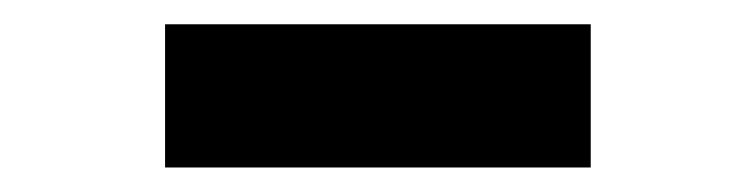

<svg xmlns="http://www.w3.org/2000/svg" viewBox="-20 -606 626 159"><path d="M469.2 -585.9V-467.3H116.7V-585.9Z"/></svg>

Font: Cascadia Mono PL SemiBold
Style: Regular
Weight: 600
Monospace: yes
Designer: Aaron Bell
Foundry: Saja Typeworks
Version: Version 2404.023; ttfautohint (v1.8.4)